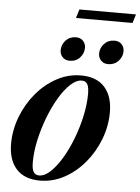

<svg xmlns="http://www.w3.org/2000/svg" viewBox="-58 -893 694 950"><g transform="rotate(5 289.0 -418.0)"><path d="M334 -524Q412 -524 452 -479Q492 -434 492 -355Q492 -286 466.8 -220.2Q441.5 -154.5 397.5 -102Q353.5 -49.5 296.5 -18.8Q239.5 12 176.5 12Q98.5 12 58.5 -33Q18.5 -78 18.5 -157Q18.5 -226 43.8 -291.8Q69 -357.5 113 -410Q157 -462.5 214 -493.2Q271 -524 334 -524ZM170 -13Q197.5 -13 226.2 -40Q255 -67 282 -112.2Q309 -157.5 330.2 -213Q351.5 -268.5 364 -326.5Q376.5 -384.5 376.5 -436.5Q376.5 -469.5 368 -484.2Q359.5 -499 340 -499Q313 -499 284 -472Q255 -445 228.2 -399.8Q201.5 -354.5 180.2 -299Q159 -243.5 146.2 -185.5Q133.5 -127.5 133.5 -75.5Q133.5 -42.5 142.2 -27.8Q151 -13 170 -13ZM271 -591.5Q248.5 -591.5 235.5 -605.8Q222.5 -620 222.5 -639.5Q222.5 -667.5 242.2 -688.8Q262 -710 293 -710Q315.5 -710 328.5 -695.8Q341.5 -681.5 341.5 -662Q341.5 -634 322 -612.8Q302.5 -591.5 271 -591.5ZM462.5 -591.5Q439.5 -591.5 426.5 -605.8Q413.5 -620 413.5 -639.5Q413.5 -667.5 433.2 -688.8Q453 -710 484 -710Q507 -710 520 -695.8Q533 -681.5 533 -662Q533 -634 513.2 -612.8Q493.5 -591.5 462.5 -591.5ZM284 -805 297.5 -848.5H578.5L565 -805Z"/></g></svg>

Font: Newsreader 72pt SemiBold
Style: Italic
Weight: 600
Italic angle: -17°
Designer: Hugues Gentile
Foundry: Production Type
Version: Version 1.003; ttfautohint (v1.8.3)